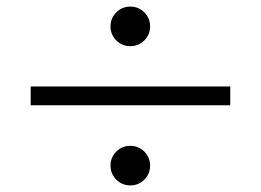

<svg xmlns="http://www.w3.org/2000/svg" viewBox="-20 -653 790 582"><path d="M435 -151Q435 -126 417.5 -108.5Q400 -91 375 -91Q350 -91 332.5 -108.5Q315 -126 315 -151Q315 -176 332.5 -193.5Q350 -211 375 -211Q400 -211 417.5 -193.5Q435 -176 435 -151ZM678 -334H73V-391H678ZM435 -573Q435 -548 417.5 -530.5Q400 -513 375 -513Q350 -513 332.5 -530.5Q315 -548 315 -573Q315 -598 332.5 -615.5Q350 -633 375 -633Q400 -633 417.5 -615.5Q435 -598 435 -573Z"/></svg>

Font: Kaisei Tokumin
Style: Bold
Weight: 700
Designer: Font-Kai, 金井和夫
Foundry: KAZUO KANAI
Version: Version 5.003